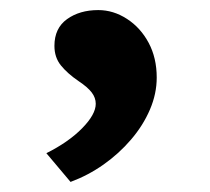

<svg xmlns="http://www.w3.org/2000/svg" viewBox="-20 -158 417 381"><path d="M120 203 72 146Q116 124 143 96.5Q170 69 170 48Q170 36 162 25.5Q154 15 136 3Q114 -12 101 -28Q88 -44 88 -67Q88 -102 113 -120Q138 -138 175 -138Q205 -138 232 -120.5Q259 -103 275 -73Q291 -43 291 -4Q291 28 277.5 59.5Q264 91 240 119Q216 147 185.5 168.5Q155 190 120 203Z"/></svg>

Font: Lexend Exa SemiBold
Style: Regular
Weight: 600
Designer: Bonnie Shaver-Troup, Thomas Jockin
Foundry: Lexend
Version: Version 1.007